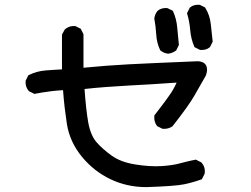

<svg xmlns="http://www.w3.org/2000/svg" viewBox="-20 -764 1040 794"><path d="M585 9.8Q505.4 9.8 436.8 -22.9Q368.2 -55.7 318.8 -115.7Q269 -176.3 256.8 -250Q251.5 -284.7 247.3 -320.3Q243.2 -356 240.7 -391.1Q232.9 -390.6 225.6 -390.1Q218.3 -389.6 211.2 -388.9Q204.1 -388.2 197.3 -387.5Q190.4 -386.7 183.6 -385.7Q153.3 -381.8 124 -376L122.1 -375.5L120.6 -376.5L101.1 -386.2L100.1 -386.7L99.1 -387.7Q91.3 -396.5 88.1 -407Q85 -417.5 85.9 -429.2V-430.2L86.4 -431.2L96.2 -450.7L97.2 -452.6L99.1 -453.6Q131.3 -469.7 168.5 -472.7Q179.7 -473.6 190.9 -474.4Q202.1 -475.1 213.6 -475.8Q225.1 -476.6 236.3 -477.1V-619.1V-620.6L236.8 -622.1L247.6 -641.6L248.5 -642.6L249 -643.1Q254.9 -647.9 261.5 -651.1Q268.1 -654.3 275.4 -655.5Q282.7 -656.7 290.5 -656.2H291.5L292.5 -655.8L312 -646L314 -645L314.5 -643.6L314.9 -643.1L324.7 -623.5L325.2 -622.6V-621.1V-483.9Q421.4 -493.2 511.2 -498Q604.5 -502.9 796.9 -510.7H797.4Q798.8 -510.7 800.3 -510.5Q801.8 -510.3 803.2 -510.3Q804.7 -510.3 806.2 -510Q807.6 -509.8 809.1 -509.3Q810.5 -508.8 811.8 -508.5Q813 -508.3 814.5 -507.8Q830.6 -502.4 834.7 -487.5Q838.9 -472.7 831.5 -452.1V-451.7L831.1 -451.2L784.2 -369.1Q760.7 -327.6 694.8 -243.7L694.3 -242.7L693.8 -242.2Q676.8 -229.5 652.8 -231.4H651.9L650.9 -231.9L631.3 -241.7L629.9 -242.7L628.9 -243.7Q616.2 -260.7 618.2 -284.7V-286.6L619.1 -287.6Q632.3 -304.7 643.3 -319.3Q654.3 -334 663.6 -346.2Q672.9 -358.4 679.7 -368.7Q689 -381.3 696.5 -394.8Q704.1 -408.2 710.4 -422.4Q655.8 -418.5 606 -415.5Q556.2 -412.6 511.2 -410.2Q465.8 -407.7 420.2 -404.3Q374.5 -400.9 329.6 -396Q335.4 -312.5 344.7 -258.8Q349.6 -231.4 358.2 -210.9Q366.7 -190.4 378.9 -176.3Q385.3 -168.9 392.3 -161.9Q399.4 -154.8 407.5 -147.7Q415.5 -140.6 424.1 -133.8Q432.6 -127 442.4 -120.1Q480 -93.3 539.1 -84Q599.1 -74.2 647.2 -77.1Q695.3 -80.1 725.6 -88.9Q735.8 -91.8 746.1 -94.2Q756.3 -96.7 766.8 -99.1Q777.3 -101.6 788.1 -103.5L790 -104L791.5 -103L811 -93.3L812 -92.8L813 -91.8Q830.6 -72.3 826.2 -45.9V-44.9L825.7 -44.4L815.9 -24.9L814.9 -22.5L812.5 -22Q778.8 -9.8 742.2 -2Q723.1 2 684.1 4.9Q645 7.8 585 9.8ZM674.3 -542Q656.7 -544.4 643.6 -555.2L642.6 -555.7L642.1 -557.1Q627.9 -587.4 626 -622.1Q624 -655.8 618.2 -686.5V-687.5V-688Q620.6 -705.6 631.3 -718.8L631.8 -719.2Q639.6 -726.1 649.7 -728.8Q659.7 -731.4 671.4 -730.5H672.4L673.3 -730L692.9 -720.2L694.8 -719.2L695.8 -717.3Q710 -685.1 712.9 -649.9Q715.8 -615.7 719.7 -579.6V-578.1L719.2 -576.7L709.5 -557.1L708.5 -555.7L707.5 -554.7Q700.2 -549.3 692.1 -546.1Q684.1 -543 675.3 -542H674.8ZM806.2 -558.1 786.6 -567.9 784.7 -568.8 783.7 -570.8Q769.5 -603 766.6 -639.6Q763.7 -674.8 753.9 -707.5L753.4 -709.5L754.4 -711.4L764.2 -731L764.6 -732.4L765.6 -732.9Q773.4 -739.7 783.4 -742.4Q793.5 -745.1 805.2 -744.1H806.2L807.1 -743.7L826.7 -733.9L828.1 -732.9L829.1 -731.4Q847.7 -701.2 851.6 -664.6Q855.5 -629.4 859.4 -593.3V-591.8L858.9 -590.3L849.1 -570.8L848.6 -569.3L847.7 -568.8Q839.8 -562 829.8 -559.3Q819.8 -556.6 808.1 -557.6H807.1Z"/></svg>

Font: NaikaiFont
Style: SemiBold
Weight: 600
Version: Version 1.89